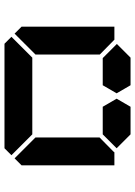

<svg xmlns="http://www.w3.org/2000/svg" viewBox="107 -1147 602 856"><g transform="rotate(-90 408.0 -719.0)"><path d="M161 -515 157 -510H99V-924L130 -955L223 -862V-698V-590V-576ZM577 -562 640 -499 579 -438H551H515H456L420 -500L456 -562H515H552ZM686 -955 717 -924V-510H659L655 -514L593 -575V-586V-698V-856V-862ZM144 -969 175 -1000H346H470H641L672 -969L579 -876H554H470H346H262H243H237ZM360 -562 396 -500 360 -438H301H264H237L175 -500L237 -562H264H301Z"/></g></svg>

Font: DSEG14 Classic
Style: Bold
Weight: 700
Designer: Keshikan(Twitter:@keshinomi_88pro)
Version: Version 0.46